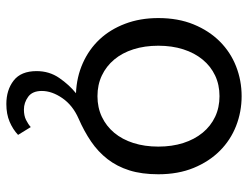

<svg xmlns="http://www.w3.org/2000/svg" viewBox="-106 -432 763 590"><g transform="rotate(90 275.0 -136.5)"><path d="M370 150Q361 158 348 164.5Q335 171 316 171Q295 171 277 158Q259 145 259 116Q259 85 281 53Q303 21 344 3Q383 -14 414.5 -35.5Q446 -57 468.5 -86Q491 -115 503 -153Q515 -191 515 -242Q515 -303 495.5 -350.5Q476 -398 443 -431Q410 -464 366.5 -481Q323 -498 275 -498Q227 -498 183.5 -481Q140 -464 107 -431Q74 -398 54.5 -350.5Q35 -303 35 -242Q35 -186 52.5 -140Q70 -94 100.5 -61.5Q131 -29 173.5 -10Q216 9 266 11Q240 32 219 62.5Q198 93 198 132Q198 180 227 202.5Q256 225 299 225Q330 225 353.5 215Q377 205 394 189ZM120 -242Q120 -284 131 -318.5Q142 -353 162.5 -378Q183 -403 211.5 -416.5Q240 -430 275 -430Q310 -430 338.5 -416.5Q367 -403 387.5 -378Q408 -353 419 -318.5Q430 -284 430 -242Q430 -200 419 -165.5Q408 -131 387.5 -106.5Q367 -82 338.5 -68.5Q310 -55 275 -55Q240 -55 211.5 -68.5Q183 -82 162.5 -106.5Q142 -131 131 -165.5Q120 -200 120 -242Z"/></g></svg>

Font: Codetta
Style: Regular
Weight: 400
Italic angle: -11°
Designer: Ulrich Proeller
Foundry: PROSA GmbH
Version: Version 2.00;September 29, 2018;FontCreator 11.5.0.2427 64-b